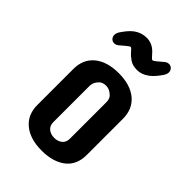

<svg xmlns="http://www.w3.org/2000/svg" viewBox="-224 -845 948 948"><g transform="rotate(45 250.0 -370.5)"><path d="M76.2 -386.7Q76.2 -452.6 121.1 -491.2Q168 -530.3 250 -530.3Q331.1 -530.3 377.9 -491.2Q423.3 -452.1 423.3 -385.7V-133.3Q423.3 -31.2 323.7 0Q291.5 9.8 250.2 9.8Q209 9.8 176.8 -0.2Q144.5 -10.3 122.1 -29.3Q76.2 -67.4 76.2 -134.8ZM307.6 -384.3Q307.6 -408.7 295.4 -420.9Q273.9 -442.4 250 -442.4Q225.6 -442.4 212.9 -429.7Q191.9 -408.7 191.9 -384.3V-130.4Q191.9 -105.5 208.5 -92Q225.1 -78.6 249.8 -78.6Q274.4 -78.6 291 -92Q307.6 -105.5 307.6 -130.4ZM371.1 -729.5Q380.9 -737.8 393.3 -737.8Q405.8 -737.8 413.8 -729Q421.9 -720.2 421.9 -707.5Q421.9 -694.8 411.9 -680.2Q401.9 -665.5 389.9 -651.4Q377.9 -637.2 364.3 -627Q334.5 -604.5 302.2 -604.5Q270 -604.5 250 -618.7Q230 -632.8 220.2 -644.5L207 -659.2Q204.1 -663.1 199.2 -663.1Q194.3 -663.1 181.2 -651.9L150.9 -626.5Q141.1 -618.2 128.7 -618.2Q116.2 -618.2 108.2 -627Q100.1 -635.7 100.1 -648.4Q100.1 -661.1 109.9 -675.8Q119.6 -690.4 131.6 -704.8Q143.6 -719.2 157.2 -729.5Q187.5 -751.5 223.6 -751.5Q262.2 -751.5 291 -722.2L307.6 -704.1Q311.5 -700.2 314.7 -696.5Q317.9 -692.9 322.3 -692.9Q327.6 -692.9 340.8 -704.1Z"/></g></svg>

Font: Supermercado
Style: Regular
Weight: 400
Designer: James Grieshaber
Foundry: James Grieshaber
Version: Version 1.002